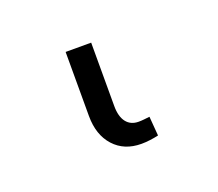

<svg xmlns="http://www.w3.org/2000/svg" viewBox="-48 -11 332 293"><g transform="rotate(-20 118.0 135.5)"><path d="M140.1 221.2Q112.3 221.2 95.7 202.9Q79.1 184.6 79.1 153.8V49.8H120.6V152.8Q120.6 169.9 127.7 179Q134.8 188 147.5 188Q151.9 188 156.5 187.5Q161.1 187 165.5 186.5L168 217.8Q162.1 219.2 154.5 220.2Q147 221.2 140.1 221.2Z"/></g></svg>

Font: Inter 18pt ExtraLight
Style: Regular
Weight: 250
Designer: Rasmus Andersson
Foundry: rsms
Version: Version 4.001;git-66647c0bb